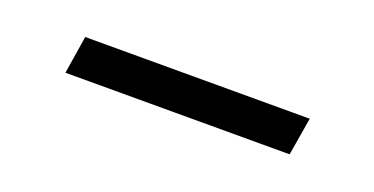

<svg xmlns="http://www.w3.org/2000/svg" viewBox="-21 -829 544 279"><g transform="rotate(20 251.5 -689.5)"><path d="M82.5 -719.2H429.7L419.9 -660.6H73.2Z"/></g></svg>

Font: NoticiaText-Regular
Style: Regular
Weight: 400
Designer: JM Sole
Foundry: JM Sole
Version: Version 1.003